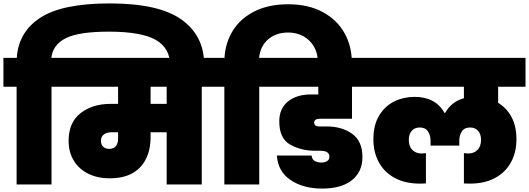

<svg xmlns="http://www.w3.org/2000/svg" viewBox="-31 -1078 3091 1122"><path d="M609 -1058Q899 -1058 1030.5 -963Q1162 -868 1162 -702V-685H963V-697Q963 -797 879 -845Q795 -893 604 -893Q432 -893 355 -855.5Q278 -818 269 -740H346V-571H270V0H66V-571H-11V-740H67Q77 -892 205.5 -975Q334 -1058 609 -1058Z M1225 -571H1148V0H943V-305H849V-277Q849 -165 788 -100.5Q727 -36 611 -36Q539 -36 484.5 -63Q430 -90 400 -139.5Q370 -189 370 -255Q370 -362 439.5 -416.5Q509 -471 615 -471H659V-571H324V-740H1225ZM943 -571H849V-471H943ZM659 -305H621Q593 -305 576 -292.5Q559 -280 559 -256Q559 -232 572.5 -220Q586 -208 607 -208Q633 -208 646 -224Q659 -240 659 -266Z M1653 -1053Q1771 -1053 1855 -1007.5Q1939 -962 1982 -885Q2025 -808 2025 -714V-696H1827V-710Q1827 -765 1804 -805Q1781 -845 1741.5 -866.5Q1702 -888 1653 -888Q1583 -888 1536.5 -848.5Q1490 -809 1483 -740H1560V-571H1484V0H1280V-571H1203V-740H1281Q1286 -829 1330 -899.5Q1374 -970 1456 -1011.5Q1538 -1053 1653 -1053Z M1836 -384Q1822 -384 1813.5 -378Q1805 -372 1805 -362Q1805 -339 1835 -339H1879Q1967 -339 2027 -296Q2087 -253 2087 -160Q2087 -74 2025.5 -25Q1964 24 1852 24Q1741 24 1667 -26Q1593 -76 1587 -169H1790Q1792 -146 1809 -137Q1826 -128 1846 -128Q1867 -128 1880.5 -136.5Q1894 -145 1894 -162Q1894 -197 1841 -197H1809Q1730 -197 1665.5 -232.5Q1601 -268 1601 -369Q1601 -444 1652 -485Q1703 -526 1785 -526H1829V-571H1538V-740H2120V-571H2026V-384Z M2880 -571V-477Q2929 -448 2958 -394.5Q2987 -341 2987 -264Q2987 -188 2955 -129.5Q2923 -71 2862 -38Q2801 -5 2715 -5Q2696 -5 2680 -6V-183L2706 -181Q2738 -181 2759 -201.5Q2780 -222 2780 -261Q2780 -294 2763 -313.5Q2746 -333 2716 -333Q2683 -333 2668 -310Q2653 -287 2653 -256V-227H2485V-256Q2485 -287 2470 -310Q2455 -333 2422 -333Q2392 -333 2375 -313.5Q2358 -294 2358 -261Q2358 -222 2379 -201.5Q2400 -181 2432 -181L2458 -183V-6Q2442 -5 2423 -5Q2337 -5 2276 -38Q2215 -71 2183 -129.5Q2151 -188 2151 -264Q2151 -348 2185 -403.5Q2219 -459 2273.5 -485.5Q2328 -512 2391 -512Q2514 -512 2567 -418H2570Q2607 -484 2680 -504V-571H2098V-740H3040V-571Z"/></svg>

Font: Fz Poppins Black
Style: Regular
Weight: 900
Designer: Ninad Kale (Devanagari), Jonny Pinhorn (Latin)
Foundry: Indian Type Foundry
Version: Vit hóa bi Vntype.Com & FontZin.Com